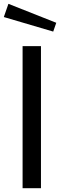

<svg xmlns="http://www.w3.org/2000/svg" viewBox="-23 -983 331 1003"><path d="M21 -963 -3 -894 255 -818 271 -864ZM95 -742V0H191V-742Z"/></svg>

Font: 18Franklin
Style: Regular
Weight: 400
Designer: Pablo Impallari, Rodrigo Fuenzalida (Modified by Dan O. Williams)
Version: Version 0.025;PS 000.025;hotconv 1.0.88;makeotf.lib2.5.64775